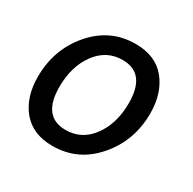

<svg xmlns="http://www.w3.org/2000/svg" viewBox="-120 -622 755 753"><g transform="rotate(30 257.0 -245.0)"><path d="M206 10Q116 10 68.5 -47.5Q21 -105 21 -197Q21 -321 98 -410.5Q175 -500 290 -500Q380 -500 427.5 -442Q475 -384 475 -292Q475 -169 398 -79.5Q321 10 206 10ZM277 -420Q204 -420 159 -358.5Q114 -297 114 -205Q114 -70 219 -70Q292 -70 337 -131.5Q382 -193 382 -285Q382 -420 277 -420Z"/></g></svg>

Font: Cabin
Style: Italic
Weight: 400
Designer: Pablo Impallari
Foundry: Pablo Impallari. www.impallari.com Igino Marini. www.ikern.com
Version: Version 1.005